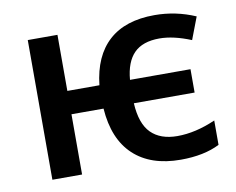

<svg xmlns="http://www.w3.org/2000/svg" viewBox="-66 -636 900 731"><g transform="rotate(-10 384.0 -270.0)"><path d="M577.1 9.8Q461.4 9.8 395.3 -52Q329.1 -113.8 320.8 -232.9H196.8V0H82V-540H196.8V-323.2H320.8Q333 -434.6 396.5 -492.2Q460 -549.8 573.2 -549.8Q655.3 -549.8 731 -517.1L698.2 -431.2Q630.4 -459 576.2 -459Q511.2 -459 478 -425.3Q444.8 -391.6 439 -323.2H672.9V-232.9H438Q442.4 -153.3 478.5 -117.2Q514.6 -81.1 580.1 -81.1Q650.4 -81.1 728 -115.2V-21Q667.5 9.8 577.1 9.8Z"/></g></svg>

Font: JBL Sans
Style: Semibold
Weight: 600
Version: Version 1.10